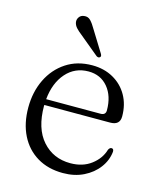

<svg xmlns="http://www.w3.org/2000/svg" viewBox="-102 -723 667 806"><g transform="rotate(15 231.5 -320.0)"><path d="M427 -283.5Q427 -245.5 385 -245.5H99Q98.5 -244 98.5 -242Q98.5 -143.5 145.5 -90.5Q192.5 -37.5 267 -37.5Q320.5 -37.5 357.2 -65.2Q394 -93 405.5 -133Q411 -143.5 418.5 -143.5Q428.5 -143.5 428 -130Q424 -92 400 -60Q376 -28 337 -8.8Q298 10.5 247.5 10.5Q183 10.5 135.5 -18Q88 -46.5 62.2 -98Q36.5 -149.5 36.5 -218Q36.5 -286 63 -340.5Q89.5 -395 137.8 -426.8Q186 -458.5 251 -458.5Q302.5 -458.5 342.2 -436.2Q382 -414 404.5 -374.5Q427 -335 427 -283.5ZM242.5 -429.5Q183.5 -429.5 145.2 -386.2Q107 -343 100 -271H336Q358.5 -271 358.5 -291.5Q358.5 -353.5 326.8 -391.5Q295 -429.5 242.5 -429.5ZM216 -606 272 -515.5Q274.5 -511.5 275.5 -507.2Q276.5 -503 273 -500Q267 -494.5 258 -500L173.5 -570Q158.5 -581.5 148.8 -592.2Q139 -603 137 -616Q135.5 -628 142.8 -638Q150 -648 163.5 -649.5Q180.5 -652 192 -640Q203.5 -628 216 -606Z"/></g></svg>

Font: Fraunces 72pt Soft Light
Style: Regular
Weight: 300
Version: Version 1.000;[b76b70a41]